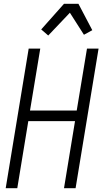

<svg xmlns="http://www.w3.org/2000/svg" viewBox="-20 -991 540 1011"><path d="M10 0 131 -735H192L138 -409H384L438 -735H499L378 0H317L375 -353H129L71 0ZM234 -804 197 -836 317 -971H393L466 -832L422 -808L348 -924Z"/></svg>

Font: Iosevka Term Curly Light
Style: Italic
Weight: 300
Italic angle: -9°
Designer: Belleve Invis
Foundry: Belleve Invis
Version: Version 32.3.0